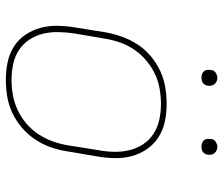

<svg xmlns="http://www.w3.org/2000/svg" viewBox="-72 -664 745 640"><g transform="rotate(90 300.0 -344.5)"><path d="M246 8Q216 8 187.5 2Q159 -4 135.5 -19Q112 -34 96.5 -57Q81 -80 73.5 -107Q66 -134 66.5 -164Q67 -194 72 -223L88 -323Q93 -351 102.5 -378Q112 -405 128 -430Q144 -455 167 -474.5Q190 -494 217 -506.5Q244 -519 272 -523.5Q300 -528 327 -528Q357 -528 385.5 -522Q414 -516 437.5 -501Q461 -486 477 -463Q493 -440 500.5 -413Q508 -386 507.5 -356Q507 -326 502 -297L485 -197Q481 -169 471.5 -142Q462 -115 445.5 -90Q429 -65 406 -45.5Q383 -26 356.5 -13.5Q330 -1 301.5 3.5Q273 8 246 8ZM247 -11Q272 -11 297.5 -15.5Q323 -20 347.5 -31.5Q372 -43 393 -61Q414 -79 428.5 -101.5Q443 -124 452 -149Q461 -174 465 -200L481 -300Q486 -326 486.5 -353Q487 -380 481 -404.5Q475 -429 461 -450Q447 -471 426 -484.5Q405 -498 379.5 -503.5Q354 -509 327 -509Q302 -509 276 -504.5Q250 -500 226 -488.5Q202 -477 181 -459Q160 -441 145 -418.5Q130 -396 121.5 -371Q113 -346 109 -320L92 -220Q88 -194 87.5 -167Q87 -140 93 -115.5Q99 -91 113 -70Q127 -49 147.5 -35.5Q168 -22 194 -16.5Q220 -11 247 -11ZM469 -644Q463 -644 457.5 -646Q452 -648 448 -652.5Q444 -657 443.5 -663.5Q443 -670 444 -676Q444 -681 446.5 -685Q449 -689 453 -691.5Q457 -694 461 -695.5Q465 -697 470 -697Q476 -697 481.5 -694.5Q487 -692 491 -687.5Q495 -683 496 -676.5Q497 -670 496 -664Q495 -659 492.5 -655Q490 -651 486.5 -648.5Q483 -646 478.5 -645Q474 -644 469 -644ZM239 -644Q233 -644 227.5 -646Q222 -648 218 -652.5Q214 -657 213.5 -663.5Q213 -670 214 -676Q214 -681 216.5 -685Q219 -689 223 -691.5Q227 -694 231 -695.5Q235 -697 240 -697Q246 -697 251.5 -694.5Q257 -692 261 -687.5Q265 -683 266 -676.5Q267 -670 266 -664Q265 -659 262.5 -655Q260 -651 256.5 -648.5Q253 -646 248.5 -645Q244 -644 239 -644Z"/></g></svg>

Font: Iosevka Thin Extended Oblique
Style: Regular
Weight: 100
Width: 7
Italic angle: -9°
Monospace: yes
Designer: Belleve Invis
Foundry: Belleve Invis
Version: Version 32.5.0; ttfautohint (v1.8.4)